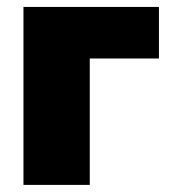

<svg xmlns="http://www.w3.org/2000/svg" viewBox="-20 -520 484 540"><path d="M46 0V-500.5H427V-355.5H232.5V0Z"/></svg>

Font: Heraclito ExtraBold
Style: Regular
Weight: 800
Designer: Kostas Bartsokas (font) & Cristiano Sobral (main changes)
Foundry: Kostas Bartsokas (font) & Cristiano Sobral (main changes)
Version: Version 1.00;July 8, 2020;FontCreator 13.0.0.2655 64-bit